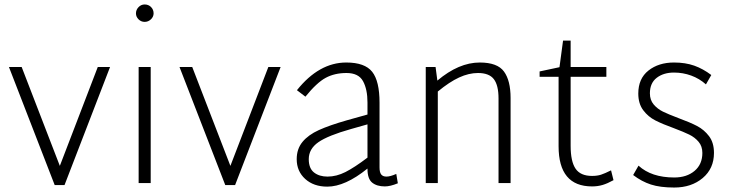

<svg xmlns="http://www.w3.org/2000/svg" viewBox="-20 -820 3268 860"><path d="M473 -520 269 9H225L20 -520H77L248 -77L418 -520Z M589 -760Q589 -776 600.5 -788Q612 -800 628 -800Q645 -800 656.5 -788.5Q668 -777 668 -760Q668 -745 656 -733.5Q644 -722 628 -722Q612 -722 600.5 -733.5Q589 -745 589 -760ZM601 -520H655V0H601Z M1237 -520 1033 9H989L784 -520H841L1012 -77L1182 -520Z M1762 1Q1728 15 1704 15Q1668 15 1647 -2Q1626 -19 1626 -63V-65Q1526 16 1446 16Q1385 16 1347 -18.5Q1309 -53 1309 -107Q1309 -153 1335 -184.5Q1361 -216 1408.5 -237.5Q1456 -259 1533 -281L1626 -307V-361Q1626 -420 1606 -456.5Q1586 -493 1532 -493Q1479 -493 1439 -471.5Q1399 -450 1348 -387L1310 -416Q1409 -540 1531 -540Q1614 -540 1647 -498.5Q1680 -457 1680 -360V-70Q1680 -48 1687.5 -38.5Q1695 -29 1711 -29Q1728 -29 1755 -41ZM1626 -114V-263L1552 -242Q1449 -213 1406 -183Q1363 -153 1363 -107Q1363 -66 1386.5 -47.5Q1410 -29 1447 -29Q1487 -29 1527.5 -49.5Q1568 -70 1626 -114Z M2267 -381V0H2213V-379Q2213 -438 2192 -465.5Q2171 -493 2121 -493Q2080 -493 2036.5 -473Q1993 -453 1941 -410V0H1887V-520H1931L1939 -459Q2035 -540 2129 -540Q2208 -540 2237.5 -499.5Q2267 -459 2267 -381Z M2728 -13Q2701 2 2679 8.5Q2657 15 2632 15Q2482 15 2482 -165V-476H2397V-500L2486 -519L2502 -638H2536V-520H2696V-476H2536V-167Q2536 -97 2558 -64.5Q2580 -32 2632 -32Q2655 -32 2672 -37.5Q2689 -43 2717 -57Z M2816 -36 2840 -78Q2898 -25 3000 -25Q3056 -25 3091 -54.5Q3126 -84 3126 -135Q3126 -165 3109 -185Q3092 -205 3067.5 -217Q3043 -229 2998 -246Q2948 -264 2915.5 -280.5Q2883 -297 2861 -326.5Q2839 -356 2839 -401Q2839 -468 2884.5 -504Q2930 -540 2999 -540Q3050 -540 3089.5 -526Q3129 -512 3166 -484L3142 -442Q3113 -468 3076 -481.5Q3039 -495 2999 -495Q2952 -495 2921.5 -471.5Q2891 -448 2891 -402Q2891 -372 2908 -352Q2925 -332 2949.5 -320Q2974 -308 3019 -291Q3071 -272 3102.5 -255.5Q3134 -239 3156 -210Q3178 -181 3178 -135Q3178 -65 3127.5 -22.5Q3077 20 3000 20Q2937 20 2895.5 6.5Q2854 -7 2816 -36Z"/></svg>

Font: Martel Sans ExtraLight
Style: Regular
Weight: 275
Designer: Dan Reynolds and Mathieu Réguer
Foundry: Dan Reynolds and Mathieu Réguer
Version: Version 1.002; ttfautohint (v1.1) -l 5 -r 5 -G 72 -x 0 -D la